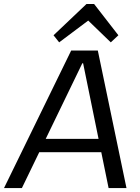

<svg xmlns="http://www.w3.org/2000/svg" viewBox="-50 -957 710 977"><path d="M312.3 -700H447.7L593.6 0H502.6L372.9 -635.1H368.9L61.4 0H-29.6ZM141 -250.4H492.5L482.9 -182.6H131.5ZM222.4 -777.5 390 -936.6H428.9L552.4 -777.5L513.7 -741.5L380.1 -870.5H423.1L251.1 -741.5Z"/></svg>

Font: Pathway Extreme 8pt Thin
Style: Italic
Weight: 100
Italic angle: -8°
Designer: Eduardo Rodriguez Tunni
Foundry: Eduardo Rodriguez Tunni
Version: Version 1.000